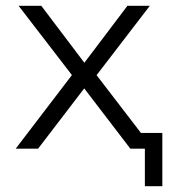

<svg xmlns="http://www.w3.org/2000/svg" viewBox="-20 -511 583 660"><path d="M478 129V0H443V-54H538V129ZM34 0 241 -271V-235L44 -491H122L274 -290H266L418 -491H495L300 -237L301 -267L506 0H428L265 -213H274L111 0Z"/></svg>

Font: Nunito Sans 9pt Light
Style: Regular
Weight: 300
Version: Version 3.101;gftools[0.9.27]